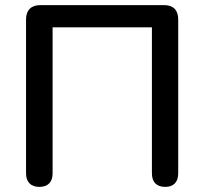

<svg xmlns="http://www.w3.org/2000/svg" viewBox="-20 -725 800 752"><path d="M134 7C168 7 186 -12 186 -46V-618H575V-46C575 -12 593 7 627 7C660 7 678 -12 678 -46V-649C678 -685 659 -705 623 -705H138C102 -705 82 -685 82 -649V-46C82 -12 101 7 134 7Z"/></svg>

Font: Nunito SemiBold
Style: Regular
Weight: 600
Designer: Vernon Adams
Foundry: Vernon Adams
Version: Version 3.602